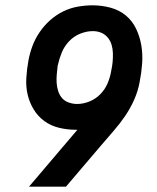

<svg xmlns="http://www.w3.org/2000/svg" viewBox="-20 -702 590 722"><path d="M89 0 271 -214H266Q233 -214 202 -221.5Q171 -229 147 -246.5Q123 -264 107 -290Q91 -316 84 -346Q77 -376 79 -409Q81 -442 87 -475Q92 -502 102 -529Q112 -556 129 -581Q146 -606 168.5 -626Q191 -646 217.5 -659Q244 -672 272.5 -677Q301 -682 328 -682Q363 -682 396 -673Q429 -664 453.5 -643.5Q478 -623 492 -593.5Q506 -564 511.5 -531Q517 -498 514.5 -463Q512 -428 505 -393Q499 -360 485 -328Q471 -296 451 -266.5Q431 -237 407 -209.5Q383 -182 360 -155L228 0ZM270 -311Q293 -311 316.5 -320.5Q340 -330 357.5 -348Q375 -366 384.5 -388.5Q394 -411 398 -434V-435Q402 -452 403.5 -469Q405 -486 404.5 -502.5Q404 -519 399.5 -534Q395 -549 385 -561Q375 -573 360.5 -579Q346 -585 329 -585Q306 -585 282 -575.5Q258 -566 240 -547Q222 -528 212.5 -505Q203 -482 198 -459L197 -456Q195 -440 193.5 -423Q192 -406 193 -390Q194 -374 199 -359Q204 -344 213.5 -333Q223 -322 238.5 -316.5Q254 -311 270 -311Z"/></svg>

Font: Lode Term
Style: Bold Italic
Weight: 700
Italic angle: -11°
Monospace: yes
Designer: Belleve Invis
Foundry: Belleve Invis
Version: Version 29.2.0